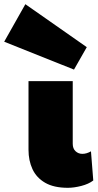

<svg xmlns="http://www.w3.org/2000/svg" viewBox="-89 -888 466 916"><path d="M235 8Q168 8 126.5 -16Q85 -40 66 -81Q47 -122 47 -173V-501H258V-202Q258 -179 271.5 -166.5Q285 -154 304 -154Q324 -154 345 -166L356 -27Q334 -10 299 -1Q264 8 235 8ZM264 -556 -69 -689 32 -868 325 -663Z"/></svg>

Font: Paytone One
Style: Regular
Weight: 400
Designer: Vernon Adams
Foundry: Vernon Adams
Version: Version 1.002; ttfautohint (v1.8.4.7-5d5b);gftools[0.9.23]